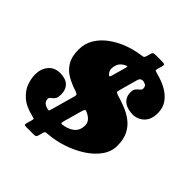

<svg xmlns="http://www.w3.org/2000/svg" viewBox="-243 -995 1240 1240"><g transform="rotate(45 376.5 -375.0)"><path d="M517 -551Q517 -574 527.5 -585.8Q538 -597.5 548.5 -605.5Q559 -613.5 559 -625Q559 -637 554 -645Q549 -653 533.5 -657.5Q501 -666.5 492.5 -635.5L459.5 -517.5Q453.5 -497 453.8 -491Q454 -485 475.5 -478.5Q515 -467 555 -451Q595 -435 628.2 -409.5Q661.5 -384 681.8 -344.2Q702 -304.5 702 -245Q702 -192 669.2 -146.2Q636.5 -100.5 582.2 -65.2Q528 -30 462.8 -8.2Q397.5 13.5 332.5 18.5Q316.5 19.5 311.5 21.2Q306.5 23 302.5 36.5L294 67.5Q291 78 286.5 81.5Q282 85 267.5 85H201.5Q186 85 183.5 81Q181 77 184.5 64.5L194.5 29.5Q198.5 15 195.8 13Q193 11 178.5 7.5Q106.5 -9.5 67.8 -43.8Q29 -78 14.5 -118.8Q0 -159.5 0 -196Q0 -247 28.8 -282Q57.5 -317 109 -317Q159.5 -317 185.2 -292Q211 -267 211 -224Q211 -199.5 204.8 -187Q198.5 -174.5 190 -168.5Q181.5 -162.5 175.2 -157Q169 -151.5 169 -140Q169 -126 178.5 -114.2Q188 -102.5 213.5 -95.5Q225 -92.5 227.8 -94.5Q230.5 -96.5 233.5 -107.5L281 -277Q285 -291.5 276.8 -296.8Q268.5 -302 255.5 -306Q210.5 -320.5 171.8 -342.8Q133 -365 109 -404.2Q85 -443.5 85 -508Q85 -564 112.2 -608.5Q139.5 -653 184 -685.5Q228.5 -718 281 -738.2Q333.5 -758.5 384.5 -766Q406.5 -769.5 414 -771.2Q421.5 -773 427 -792.5L434 -817.5Q437 -828.5 443 -831.8Q449 -835 462.5 -835H517.5Q537.5 -835 542.8 -831.8Q548 -828.5 543 -811.5L535 -785.5Q529.5 -765 534.5 -762.8Q539.5 -760.5 559.5 -755Q606.5 -743 647.2 -720.5Q688 -698 713 -663Q738 -628 738 -579Q738 -520.5 705.8 -489.2Q673.5 -458 629 -458Q600.5 -458 574.8 -467.2Q549 -476.5 533 -497Q517 -517.5 517 -551ZM322 -570Q322 -554.5 331 -541.5Q339.5 -530 345.2 -527Q351 -524 356 -541.5L382 -633.5Q386.5 -649.5 385.5 -653Q384.5 -656.5 368.5 -648.5Q322 -625.5 322 -570ZM462 -190Q462 -213 449.8 -228.2Q437.5 -243.5 417 -254.5Q397 -265.5 391.5 -262Q386 -258.5 379.5 -235.5L345.5 -114.5Q339.5 -93 344.8 -91Q350 -89 372.5 -94Q462 -114.5 462 -190Z"/></g></svg>

Font: Besley* Narrow Fatface
Style: Italic
Weight: 900
Width: 4
Italic angle: -13°
Designer: Owen Earl
Foundry: indestructible type*
Version: Version 3.000; ttfautohint (v1.8.3)